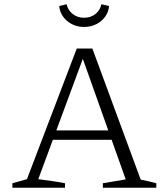

<svg xmlns="http://www.w3.org/2000/svg" viewBox="-20 -878 767 898"><path d="M638 -38Q657 -34 675 -30Q693 -26 711 -21V0H461V-21L568 -39L359 -626H376L159 -40Q191 -36 222 -31.5Q253 -27 284 -21V0H38V-21L106 -40L339 -651H412ZM208 -224V-268H532V-224ZM373 -752Q341 -752 315.5 -765.5Q290 -779 274.5 -801Q259 -823 257 -850L292 -858Q297 -831 319.5 -813Q342 -795 373 -795Q405 -795 427 -813Q449 -831 454 -858L490 -850Q488 -823 472.5 -801Q457 -779 431.5 -765.5Q406 -752 373 -752Z"/></svg>

Font: Piazzolla Thin ExtraLight
Style: Regular
Weight: 250
Version: Version 2.005